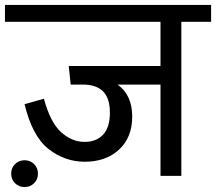

<svg xmlns="http://www.w3.org/2000/svg" viewBox="-40 -709 871 774"><path d="M811 -621H691V0H607V-368H434Q493 -326 493 -239Q493 -155 440 -106Q387 -57 302 -57Q221 -57 155.5 -108.5Q90 -160 59 -289L137 -311Q163 -215 206.5 -176Q250 -137 301 -137Q348 -137 375.5 -166Q403 -195 403 -255Q403 -311 377.5 -338.5Q352 -366 301 -368H245L237 -443H607V-621H-20V-689H811ZM5 -9Q5 -32 20.5 -47.5Q36 -63 59 -63Q82 -63 97.5 -47.5Q113 -32 113 -9Q113 14 97.5 29.5Q82 45 59 45Q36 45 20.5 29.5Q5 14 5 -9Z"/></svg>

Font: Fira GO
Style: Regular
Weight: 400
Designer: Carrois Corporate
Foundry: Carrois Corporate GbR
Version: Version 0.300